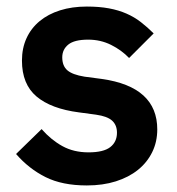

<svg xmlns="http://www.w3.org/2000/svg" viewBox="-20 -554 539 586"><path d="M245 12Q170 12 119 -13.5Q68 -39 29 -84L107 -160Q136 -127 170.5 -108Q205 -89 250 -89Q296 -89 316.5 -105Q337 -121 337 -149Q337 -172 322.5 -185.5Q308 -199 273 -204L221 -211Q136 -222 91.5 -259.5Q47 -297 47 -369Q47 -407 61 -437.5Q75 -468 101 -489.5Q127 -511 163.5 -522.5Q200 -534 245 -534Q283 -534 312.5 -528.5Q342 -523 366 -512.5Q390 -502 410 -486.5Q430 -471 449 -452L374 -377Q351 -401 319 -417Q287 -433 249 -433Q207 -433 188.5 -418Q170 -403 170 -379Q170 -353 185.5 -339.5Q201 -326 238 -320L291 -313Q460 -289 460 -159Q460 -121 444.5 -89.5Q429 -58 401 -35.5Q373 -13 333.5 -0.5Q294 12 245 12Z"/></svg>

Font: IBM Plex Sans Thai Looped SemiBold
Style: Regular
Weight: 600
Designer: Mike Abbink, Paul van der Laan, Pieter van Rosmalen, Ben Mitchell, Mark Frömberg
Foundry: Bold Monday
Version: Version 1.1